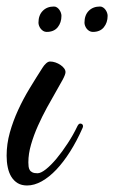

<svg xmlns="http://www.w3.org/2000/svg" viewBox="-47 -552 347 583"><path d="M203.1 -162.1Q186 -123.5 165.8 -91.6Q145.5 -59.6 124 -36.9Q102.5 -14.2 79.8 -1.5Q57.1 11.2 35.2 11.2Q18.6 11.2 6.8 4.2Q-4.9 -2.9 -12.5 -15.1Q-20 -27.3 -23.4 -43.7Q-26.9 -60.1 -26.9 -79.1Q-26.9 -114.7 -17.1 -149.7Q-7.3 -184.6 8.1 -218Q23.4 -251.5 43 -283.7Q62.5 -315.9 82 -346.2Q86.4 -353.5 92.8 -359.4Q99.1 -365.2 105 -365.2Q113.3 -365.2 121.6 -362.3Q129.9 -359.4 136.7 -354.7Q143.6 -350.1 147.7 -344.5Q151.9 -338.9 151.9 -333Q151.9 -326.2 143.6 -310.5Q135.3 -294.9 122.6 -273.2Q109.9 -251.5 95.5 -225.1Q81.1 -198.7 68.4 -170.4Q55.7 -142.1 47.4 -113.5Q39.1 -85 39.1 -59.1Q39.1 -52.7 39.8 -46.6Q40.5 -40.5 43.2 -35.9Q45.9 -31.2 51.5 -28.6Q57.1 -25.9 66.9 -25.9Q77.1 -25.9 92.5 -38.1Q107.9 -50.3 124.8 -70.6Q141.6 -90.8 158.4 -116.5Q175.3 -142.1 188 -168.9Q191.9 -176.8 196.8 -176.8Q200.2 -176.8 202.6 -174.8Q205.1 -172.9 205.1 -168.9Q205.1 -166 203.1 -162.1ZM139.6 -503.9Q139.6 -483.4 128.2 -469.2Q116.7 -455.1 94.7 -455.1Q88.9 -455.1 84.2 -458Q79.6 -460.9 76.4 -465.1Q73.2 -469.2 71.5 -474.1Q69.8 -479 69.8 -482.9Q69.8 -505.9 82.8 -519Q95.7 -532.2 116.7 -532.2Q122.1 -532.2 126.2 -529.3Q130.4 -526.4 133.3 -522.2Q136.2 -518.1 137.9 -513.2Q139.6 -508.3 139.6 -503.9ZM279.8 -503.9Q279.8 -483.4 268.3 -469.2Q256.8 -455.1 234.9 -455.1Q229 -455.1 224.1 -458Q219.2 -460.9 216.1 -465.1Q212.9 -469.2 211.2 -474.1Q209.5 -479 209.5 -482.9Q209.5 -505.9 222.4 -519Q235.4 -532.2 256.8 -532.2Q261.7 -532.2 266.1 -529.3Q270.5 -526.4 273.4 -522.2Q276.4 -518.1 278.1 -513.2Q279.8 -508.3 279.8 -503.9Z"/></svg>

Font: Mervale Script
Style: Regular
Weight: 400
Designer: Astigmatic (AOETI)
Foundry: Astigmatic (AOETI)
Version: Version 1.000